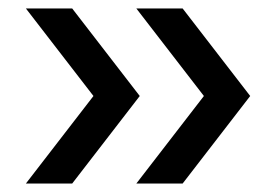

<svg xmlns="http://www.w3.org/2000/svg" viewBox="-20 -510 623 452"><path d="M301 -78 460 -284 301 -490H410L569 -284L410 -78ZM41 -78 200 -284 41 -490H150L309 -284L150 -78Z"/></svg>

Font: Cabin Resolve
Style: Regular-Resolve
Weight: 400
Designer: Pablo Impallari
Foundry: Pablo Impallari. http://www.impallari.com Igino Marini. http://www.ikern.com
Version: Version 3.001